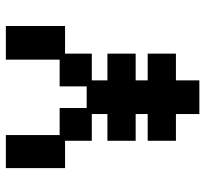

<svg xmlns="http://www.w3.org/2000/svg" viewBox="-42 -630 684 639"><g transform="rotate(-90 299.5 -310.0)"><path d="M240 12V-66H151V-160H240V-200H151V-294H240V-346H151V-435H60V-632H170V-453H260V-363H332V-453H421V-632H533V-435H441V-346H352V-294H441V-200H352V-160H441V-66H352V12Z"/></g></svg>

Font: Pixelify Sans Medium
Style: Regular
Weight: 500
Designer: Stefie Justprince
Foundry: Typecalism Foundryline
Version: Version 1.000;February 13, 2025;FontCreator 15.0.0.3015 64-b